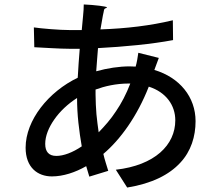

<svg xmlns="http://www.w3.org/2000/svg" viewBox="-20 -802 980 862"><path d="M163 -319C121 -264 95 -201 95 -139C95 -50 149 -10 213 -10C264 -10 318 -28 367 -56L381 -9L466 -35C459 -59 450 -84 444 -111C520 -175 596 -280 648 -413C726 -388 767 -329 767 -262C767 -151 675 -60 500 -40L551 40C663 22 740 -18 789 -71C838 -123 858 -190 858 -258C858 -366 787 -454 673 -488L693 -542L601 -565C599 -549 594 -519 589 -503L562 -504C515 -504 462 -496 412 -482C415 -518 417 -554 420 -586C536 -592 662 -604 757 -622L756 -711C656 -687 548 -674 431 -670L442 -733C444 -740 445 -748 447 -757C450 -768 458 -763 460 -769C461 -773 404 -780 356 -782C356 -769 355 -748 353 -731L347 -667H295C247 -667 165 -674 132 -679L134 -590C175 -588 248 -583 292 -583H338C335 -542 331 -497 329 -453C264 -422 205 -374 163 -319ZM413 -289C411 -317 409 -347 409 -377V-400C450 -415 501 -427 558 -427H565C547 -380 525 -338 501 -303C477 -266 450 -236 423 -208C419 -234 416 -261 413 -289ZM332 -251C336 -214 341 -179 347 -145C306 -117 265 -102 233 -102C199 -102 183 -121 183 -156C183 -191 198 -229 224 -266C249 -302 285 -336 326 -362C326 -325 328 -288 332 -251Z"/></svg>

Font: GenSekiGothic2 TW M
Style: Regular
Weight: 500
Version: Version 2.100;PS 2.1;hotconv 16.6.51;makeotf.lib2.5.65220 DE